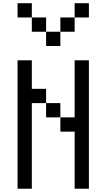

<svg xmlns="http://www.w3.org/2000/svg" viewBox="-20 -1148 648 1168"><path d="M347.2 -868.1H260.4V-954.9H347.2ZM434 -954.9H347.2V-1041.7H434ZM434 -1128.5H520.8V-1041.7H434ZM260.4 -954.9H173.6V-1041.7H260.4ZM86.8 -1128.5H173.6V-1041.7H86.8ZM260.4 -520.8H347.2V-434H260.4ZM173.6 -520.8V0H86.8V-781.2H173.6V-607.6H260.4V-520.8ZM434 -434V-781.2H520.8V0H434V-347.2H347.2V-434Z"/></svg>

Font: 8-bit Operator+
Style: Regular
Weight: 400
Designer: GrandChaos9000
Foundry: Grand Chaos Productions
Version: Version 1.2.0 - April 24, 2014